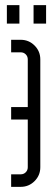

<svg xmlns="http://www.w3.org/2000/svg" viewBox="-20 -726 206 746"><path d="M110.4 -706H159.1V-634.3H110.4ZM6.7 -706H55.4V-634.3H6.7ZM87.9 -495.2Q87.9 -506.9 80 -514.8Q72.1 -522.7 60.4 -522.7H23.3V-571.4H60.4Q92 -571.4 114.3 -549.1Q136.6 -526.9 136.6 -495.2V-76.2Q136.6 -44.6 114.3 -22.3Q92 0 60.4 0H23.3V-48.7H60.4Q72.1 -48.7 80 -56.6Q87.9 -64.6 87.9 -76.2V-261.6H23.3V-309.9H87.9Z"/></svg>

Font: Marapfhont
Style: Book
Weight: 400
Version: Version 0.15